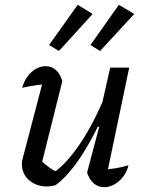

<svg xmlns="http://www.w3.org/2000/svg" viewBox="-20 -771 604 798"><path d="M239 -434 152 -86 146 -108Q164 -90 184 -75.5Q204 -61 222 -55L201 -52Q257 -91 313 -174Q369 -257 418 -376L431 -341Q404 -278 376.5 -224.5Q349 -171 321 -127.5Q293 -84 265 -52Q237 -20 210 -1Q191 4 176 4Q131 4 101 -22Q71 -48 71 -89Q71 -104 76 -119L166 -462L205 -425Q169 -422 135.5 -417.5Q102 -413 72 -406Q80 -434 95 -454Q110 -474 129.5 -485Q149 -496 170 -496Q193 -496 211.5 -480.5Q230 -465 239 -434ZM342 -54 392 -243 383 -246 438 -490H517L420 -26L403 -66Q432 -67 459.5 -71.5Q487 -76 514 -84Q507 -56 491.5 -36Q476 -16 455 -4.5Q434 7 413 7Q388 7 369.5 -9Q351 -25 342 -54ZM303 -751 365 -713 225 -559 184 -584ZM474 -751 538 -713 396 -559 356 -584Z"/></svg>

Font: Piazzolla Thin Medium
Style: Italic
Weight: 500
Italic angle: -11.3°
Version: Version 2.005